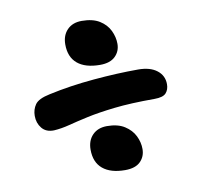

<svg xmlns="http://www.w3.org/2000/svg" viewBox="-74 -748 849 809"><g transform="rotate(-10 350.0 -343.5)"><path d="M371 -473Q308 -473 274.5 -501Q241 -529 241 -583Q241 -622 264 -645.5Q287 -669 326 -669Q373 -669 402 -651Q431 -633 444.5 -605Q458 -577 458 -548Q458 -516 436 -494.5Q414 -473 371 -473ZM132 -235Q98 -234 80 -256Q62 -278 62 -309Q62 -336 76.5 -357Q91 -378 140 -388Q231 -408 333.5 -417Q436 -426 525 -426Q576 -426 605 -403.5Q634 -381 634 -344Q634 -321 621 -306.5Q608 -292 572 -292Q469 -292 399 -284Q329 -276 281 -265.5Q233 -255 198.5 -246Q164 -237 132 -235ZM398 -18Q336 -18 302.5 -46Q269 -74 269 -128Q269 -167 292 -190.5Q315 -214 354 -214Q400 -214 429 -195.5Q458 -177 471.5 -149.5Q485 -122 485 -93Q485 -61 463.5 -39.5Q442 -18 398 -18Z"/></g></svg>

Font: Shantell Sans Normal
Style: Bold
Weight: 700
Designer: Stephen Nixon, Anya Danilova, Shantell Martin
Foundry: Arrow Type
Version: Version 1.009;[a7da0bfa3]